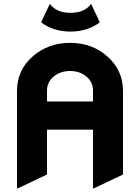

<svg xmlns="http://www.w3.org/2000/svg" viewBox="-20 -970 728 999"><path d="M239.3 -949.7Q273.4 -903.3 346.7 -903.3Q419.9 -903.3 454.1 -949.7L498 -857.4V-852.5Q433.6 -805.7 346.7 -805.7Q259.8 -805.7 195.3 -852.5V-857.4ZM73.2 9.8H68.4V-496.1Q68.4 -604.5 149.4 -675.8Q230.5 -747.1 345 -747.1Q459.5 -747.1 539.8 -675.3Q620.1 -603.5 620.1 -496.1V-62L468.8 9.8H463.9V-295.4H224.6V-62ZM463.9 -441.9V-499Q463.9 -543.5 428.7 -572.3Q394.5 -600.6 344.5 -600.6Q294.4 -600.6 259.5 -571.8Q224.6 -543 224.6 -499V-441.9Z"/></svg>

Font: Nova Round
Style: Bold
Weight: 700
Designer: Wojciech Kalinowski "wmk69" (wmk69@o2.pl)
Foundry: Wojciech Kalinowski "wmk69" (wmk69@o2.pl)
Version: Version 3.1.0; 2021-05-23